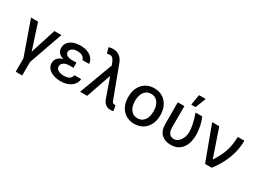

<svg xmlns="http://www.w3.org/2000/svg" viewBox="-40 -1606 3550 2639"><g transform="rotate(30 1735.0 -286.5)"><path d="M28.3 -545.9Q56.6 -545.9 139.6 -545.9Q172.9 -445.3 270.5 -143.6Q302.7 -244.1 398.4 -545.9Q426.8 -545.9 509.8 -545.9Q462.9 -411.1 321.3 -8.8Q321.3 43.9 321.3 204.1Q295.9 204.1 217.8 204.1Q217.8 151.4 217.8 -8.8Q170.9 -143.6 28.3 -545.9Z M793 -285.2Q814.5 -285.2 878.9 -285.2Q878.9 -273.4 878.9 -239.3Q861.3 -239.3 809.6 -239.3Q775.4 -239.3 748 -228.5Q721.7 -217.8 707 -199.2Q691.4 -180.7 691.4 -155.3Q691.4 -122.1 725.6 -99.6Q759.8 -78.1 816.4 -78.1Q873 -78.1 903.3 -97.7Q932.6 -118.2 941.4 -158.2Q977.5 -158.2 1048.8 -158.2Q1044.9 -119.1 1026.4 -87.9Q1007.8 -56.6 976.6 -35.2Q946.3 -12.7 905.3 -2Q865.2 9.8 816.4 9.8Q750 9.8 698.2 -9.8Q645.5 -29.3 615.2 -64.5Q585 -100.6 585 -148.4Q585 -171.9 594.7 -196.3Q604.5 -220.7 627.9 -240.2Q651.4 -260.7 691.4 -272.5Q731.4 -285.2 793 -285.2ZM878.9 -262.7Q857.4 -262.7 793 -262.7Q734.4 -262.7 695.3 -274.4Q656.2 -286.1 634.8 -304.7Q612.3 -324.2 603.5 -346.7Q594.7 -370.1 594.7 -393.6Q594.7 -443.4 623 -479.5Q650.4 -514.6 700.2 -534.2Q750 -552.7 815.4 -552.7Q877.9 -552.7 926.8 -533.2Q975.6 -514.6 1003.9 -478.5Q1033.2 -443.4 1039.1 -393.6Q1002.9 -393.6 931.6 -393.6Q924.8 -426.8 893.6 -446.3Q863.3 -465.8 812.5 -465.8Q760.7 -465.8 730.5 -444.3Q700.2 -421.9 699.2 -389.6Q700.2 -358.4 727.5 -339.8Q755.9 -321.3 809.6 -321.3Q832 -321.3 878.9 -321.3Q878.9 -306.6 878.9 -262.7Z M1605.5 7.8Q1562.5 7.8 1529.3 -16.6Q1496.1 -41 1478.5 -89.8Q1438.5 -202.1 1360.4 -426.8Q1351.6 -449.2 1323.2 -516.6Q1318.4 -530.3 1302.7 -570.3Q1289.1 -605.5 1273.4 -623Q1257.8 -640.6 1236.3 -643.6Q1213.9 -646.5 1179.7 -637.7Q1171.9 -667 1154.3 -725.6Q1165 -730.5 1182.6 -733.4Q1200.2 -737.3 1222.7 -737.3Q1283.2 -737.3 1326.2 -705.1Q1369.1 -673.8 1392.6 -610.4Q1452.1 -450.2 1572.3 -128.9Q1579.1 -109.4 1587.9 -96.7Q1596.7 -83 1617.2 -83Q1621.1 -83 1627 -83Q1632.8 -84 1635.7 -84Q1641.6 -55.7 1652.3 2Q1642.6 4.9 1629.9 6.8Q1619.1 7.8 1609.4 7.8Q1607.4 7.8 1605.5 7.8ZM1122.1 0Q1174.8 -144.5 1335.9 -576.2Q1349.6 -529.3 1390.6 -387.7Q1384.8 -387.7 1368.2 -387.7Q1335 -291 1234.4 0Q1206.1 0 1122.1 0Z M1984.4 10.7Q1908.2 10.7 1850.6 -24.4Q1793.9 -59.6 1761.7 -122.1Q1730.5 -185.5 1730.5 -270.5Q1730.5 -355.5 1761.7 -418.9Q1793.9 -482.4 1850.6 -517.6Q1908.2 -552.7 1984.4 -552.7Q2061.5 -552.7 2118.2 -517.6Q2175.8 -482.4 2207 -418.9Q2239.3 -355.5 2239.3 -270.5Q2239.3 -185.5 2207 -122.1Q2175.8 -59.6 2118.2 -24.4Q2061.5 10.7 1984.4 10.7ZM1985.4 -78.1Q2035.2 -78.1 2067.4 -104.5Q2100.6 -130.9 2116.2 -174.8Q2131.8 -217.8 2131.8 -270.5Q2131.8 -323.2 2116.2 -366.2Q2100.6 -410.2 2067.4 -437.5Q2035.2 -463.9 1985.4 -463.9Q1934.6 -463.9 1902.3 -437.5Q1869.1 -410.2 1853.5 -366.2Q1837.9 -323.2 1837.9 -270.5Q1837.9 -217.8 1853.5 -174.8Q1869.1 -130.9 1902.3 -104.5Q1934.6 -78.1 1985.4 -78.1Z M2357.4 -545.9Q2383.8 -545.9 2461.9 -545.9Q2461.9 -460.9 2461.9 -207Q2461.9 -160.2 2475.6 -132.8Q2489.3 -104.5 2510.7 -92.8Q2533.2 -81.1 2557.6 -81.1Q2599.6 -81.1 2630.9 -107.4Q2662.1 -134.8 2680.7 -178.7Q2698.2 -223.6 2698.2 -277.3Q2697.3 -318.4 2689.5 -365.2Q2680.7 -412.1 2668 -458Q2654.3 -504.9 2638.7 -545.9Q2673.8 -545.9 2744.1 -545.9Q2759.8 -515.6 2772.5 -471.7Q2785.2 -426.8 2793 -376Q2800.8 -326.2 2800.8 -277.3Q2800.8 -219.7 2787.1 -168Q2773.4 -116.2 2744.1 -76.2Q2715.8 -36.1 2669.9 -12.7Q2624 9.8 2560.5 9.8Q2469.7 9.8 2414.1 -43Q2357.4 -94.7 2357.4 -209Q2357.4 -321.3 2357.4 -545.9ZM2533.2 -610.4Q2540 -651.4 2561.5 -777.3Q2587.9 -777.3 2667 -777.3Q2650.4 -735.4 2601.6 -610.4Q2584 -610.4 2533.2 -610.4Z M3105.5 0Q3054.7 -136.7 2903.3 -545.9Q2931.6 -545.9 3015.6 -545.9Q3053.7 -436.5 3165 -109.4Q3167 -109.4 3170.9 -109.4Q3211.9 -174.8 3238.3 -230.5Q3265.6 -285.2 3279.3 -335.9Q3294.9 -386.7 3300.8 -437.5Q3307.6 -488.3 3309.6 -545.9Q3344.7 -545.9 3415 -545.9Q3414.1 -406.2 3362.3 -266.6Q3310.5 -127.9 3210.9 0Q3175.8 0 3105.5 0Z"/></g></svg>

Font: DeepSea
Style: Medium
Weight: 500
Designer: Stem
Version: Version 3.019;git-0a5106e0b